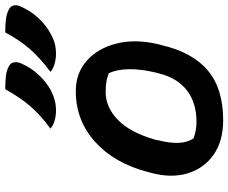

<svg xmlns="http://www.w3.org/2000/svg" viewBox="-89 -765 865 727"><g transform="rotate(-90 343.5 -401.5)"><path d="M584 -814Q644 -815 670 -801Q684 -794 686.5 -781.5Q689 -769 682 -755Q666 -718 638.5 -688.5Q611 -659 579 -642Q559 -631 541.5 -626.5Q524 -622 504 -622Q483 -622 464.5 -627.5Q446 -633 435 -643Q486 -681 520.5 -720Q555 -759 584 -814ZM369 -814Q401 -814 420.5 -811.5Q440 -809 455 -801Q469 -794 471 -781Q473 -768 467 -754Q451 -717 423.5 -687.5Q396 -658 364 -641Q344 -631 326.5 -626.5Q309 -622 288 -622Q267 -622 249 -627.5Q231 -633 220 -643Q271 -680 305 -719.5Q339 -759 369 -814ZM362 -547Q430 -547 477 -505.5Q524 -464 542 -393.5Q560 -323 540 -237L536 -222Q509 -105 440 -47Q371 11 252 11Q173 11 121.5 -25Q70 -61 51 -122.5Q32 -184 52 -260L56 -275Q89 -401 170 -474Q251 -547 362 -547ZM359 -434Q301 -434 253 -387.5Q205 -341 178 -246L176 -235Q165 -193 166 -159Q167 -125 183 -101Q213 -90 245 -90Q318 -90 365 -126.5Q412 -163 429 -232L432 -243Q459 -357 430 -422Q402 -434 359 -434Z"/></g></svg>

Font: Recursive Mn Csl St SmB
Style: Italic
Weight: 600
Italic angle: -15°
Monospace: yes
Version: Version 1.079;hotconv 1.0.112;makeotfexe 2.5.65598; ttfautoh